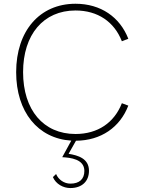

<svg xmlns="http://www.w3.org/2000/svg" viewBox="-20 -724 738 998"><path d="M345.5 253.5C406 253.5 442.5 218.5 442.5 163.5C442.5 100.5 386.5 83.5 336.5 75.5L375 7.5C505 6.5 603.5 -62 647 -175L613.5 -187.5C574 -86.5 488.5 -27.5 372.5 -27.5C205.5 -27.5 100 -152.5 100 -349C100 -544 205.5 -669.5 372.5 -669.5C488.5 -669.5 574 -610.5 613.5 -509.5L647 -522.5C603 -635.5 503.5 -704.5 372.5 -704.5C186.5 -704.5 64 -563.5 64 -349C64 -142 177 -4 350.5 7L303.5 93C345.5 95.5 418.5 102.5 418.5 164.5C418.5 207 392.5 230.5 346 230.5C313 230.5 283.5 209.5 271.5 180.5L255 196.5C270.5 233 309 253.5 345.5 253.5Z"/></svg>

Font: HK Grotesk ExtraLight
Style: Regular
Weight: 200
Designer: Alfredo Marco Pradil
Foundry: Hanken Design Co.
Version: Version 3.001;FEAKit 1.0